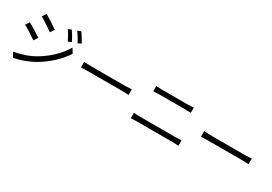

<svg xmlns="http://www.w3.org/2000/svg" viewBox="34 -1765 3932 2771"><g transform="rotate(30 2000.0 -379.5)"><path d="M808.6 -589.2 752.8 -564.4Q733.8 -604.8 709.7 -646.9Q685.6 -689 661.8 -722.2L715.4 -744.8Q735.2 -717 763.5 -670.4Q791.8 -623.8 808.6 -589.2ZM941.6 -640.2 886.8 -614.4Q867.4 -654 841.7 -695.1Q816 -736.2 791.4 -769.4L845.4 -793Q865 -768 893.4 -722.3Q921.8 -676.6 941.6 -640.2ZM505 -618 459.8 -552.8Q422.2 -580.6 355 -625.2Q287.8 -669.8 245.4 -694.4L288.6 -759.6Q330.6 -735.8 401.2 -689.2Q471.8 -642.6 505 -618ZM475.4 -161Q598.6 -232 695.7 -326Q792.8 -420 853.6 -526.6L900.2 -447.8Q835.6 -346.8 735.6 -253.6Q635.6 -160.4 516 -90Q444.2 -48 352.4 -14.6Q260.6 18.8 185 33.8L140.4 -44.6Q227.4 -59.8 315.1 -89.3Q402.8 -118.8 475.4 -161ZM357 -400 312.8 -332.8Q272.2 -362 204.8 -404.6Q137.4 -447.2 95 -469.2L138.2 -534.4Q182.8 -510.6 253.7 -466.9Q324.6 -423.2 357 -400Z M1240.6 -425.8H1789.2Q1834.4 -425.8 1878.8 -430L1896.2 -431.2V-337L1869.2 -339Q1826.4 -341.4 1790 -341.4H1240.6Q1164 -341.4 1102.8 -337V-431.2Q1175.8 -425.8 1240.6 -425.8Z M2276.2 -644.8H2705.4Q2750 -644.8 2803.4 -649.4V-563L2775.2 -564Q2750 -565.4 2705.4 -565.4H2276.4Q2239.4 -565.4 2178.6 -563V-649.4Q2237.6 -644.8 2276.2 -644.8ZM2119.6 -151.6Q2138.4 -150.4 2157.5 -149.4Q2176.6 -148.4 2195.8 -148.4H2796.6Q2839 -148.4 2886.4 -153.8V-61.6Q2829.6 -66.2 2796.6 -66.2H2195.8Q2171.8 -66.2 2132.6 -64Q2106.2 -62 2092.4 -61.6V-153.8Z M3240.6 -425.8H3789.2Q3834.4 -425.8 3878.8 -430L3896.2 -431.2V-337L3869.2 -339Q3826.4 -341.4 3790 -341.4H3240.6Q3164 -341.4 3102.8 -337V-431.2Q3175.8 -425.8 3240.6 -425.8Z"/></g></svg>

Font: 寒蝉端黑体 Light
Style: Regular
Weight: 300
Designer: ChillDuanSans {Warren2060}; 
Source Han Sans {Ryoko NISHIZUKA 西塚涼子 (kana, bopomofo & ideographs); Paul D. Hunt (Latin, G
Foundry: ChillType&Adobe
Version: Version 1.300;Glyphs 3.3 (3306)